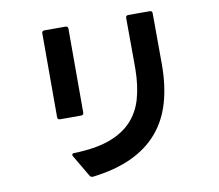

<svg xmlns="http://www.w3.org/2000/svg" viewBox="-87 -876 1173 1027"><g transform="rotate(-10 500.0 -362.5)"><path d="M335 47Q325 47 320 39L251 -78Q248 -83 248 -86Q248 -95 260 -95Q374 -98 450 -125Q526 -152 572.5 -201Q619 -250 639 -320Q659 -390 660 -479V-533Q660 -589 659.5 -645.5Q659 -702 659 -758Q659 -772 673 -772H789Q803 -772 803 -758L804 -481Q804 -366 777.5 -274.5Q751 -183 694 -116.5Q637 -50 549 -9Q461 32 338 47ZM217 -286Q203 -286 203 -300V-755Q203 -769 217 -769H331Q345 -769 345 -755V-300Q345 -286 331 -286Z"/></g></svg>

Font: LINE Seed JP_TTF Bold
Style: Regular
Weight: 700
Designer: LINE & Fontrix & Fontworks
Version: Version 1.009